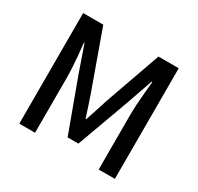

<svg xmlns="http://www.w3.org/2000/svg" viewBox="-156 -922 1142 1108"><g transform="rotate(30 415.0 -368.5)"><path d="M97 0V-737H231L365 -364Q378 -328 390 -290.5Q402 -253 414 -216H419Q432 -253 443.5 -290.5Q455 -328 467 -364L599 -737H734V0H626V-364Q626 -397 628.5 -437.5Q631 -478 635 -518.5Q639 -559 642 -592H637L578 -422L450 -71H378L249 -422L190 -592H186Q190 -559 193.5 -518.5Q197 -478 199.5 -437.5Q202 -397 202 -364V0Z"/></g></svg>

Font: Source Han Sans TC Medium
Style: Regular
Weight: 500
Designer: Ryoko NISHIZUKA Ë•øÂ°öÊ∂ºÂ≠ê (kana, bopomofo & ideographs); Paul D. Hunt (Latin, Greek & Cyrillic); Sandoll Communicatio
Foundry: Adobe
Version: Version 2.004;hotconv 1.0.118;makeotfexe 2.5.65603